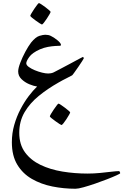

<svg xmlns="http://www.w3.org/2000/svg" viewBox="-20 -692 782 1217"><path d="M741.7 406.2Q741.7 408.7 718.3 419.4Q694.8 430.2 658.4 444.3Q622.1 458.5 582.3 472.2Q542.5 485.8 509 495.1Q475.6 504.4 458.5 504.4Q383.8 504.4 312 490Q240.2 475.6 182.1 442.1Q124 408.7 89.6 351.8Q55.2 294.9 55.2 209.5Q55.2 152.8 70.3 99.9Q85.4 46.9 109.9 0.2Q134.3 -46.4 162.1 -83Q189.9 -119.6 215.3 -143.6Q193.4 -146.5 165 -158.4Q136.7 -170.4 116 -190.7Q95.2 -210.9 95.2 -239.3Q95.2 -259.3 108.4 -293.9Q121.6 -328.6 140.6 -364Q159.7 -399.4 177.2 -422.4Q206.5 -458 230.2 -464.8Q253.9 -471.7 266.6 -471.7Q287.1 -471.7 301.3 -464.8Q321.8 -455.1 342.8 -438Q363.8 -420.9 366.2 -409.7Q367.2 -401.9 359.9 -401.9Q351.6 -401.9 330.8 -400.6Q310.1 -399.4 284.2 -394.8Q258.3 -390.1 233.4 -379.4Q184.1 -357.4 165.3 -330.8Q146.5 -304.2 146.5 -291Q146.5 -279.3 162.1 -267.8Q177.7 -256.3 200.7 -246.8Q223.6 -237.3 246.6 -231.7Q269.5 -226.1 285.2 -226.1Q289.1 -226.1 299.6 -227.3Q310.1 -228.5 319.3 -232.9Q338.4 -242.7 369.1 -258.8Q399.9 -274.9 430.7 -291.5Q461.4 -308.1 482.9 -319.6Q504.4 -331.1 505.4 -331.1Q507.3 -331.1 509.3 -327.9Q511.2 -324.7 511.2 -322.3Q511.2 -320.8 500.7 -304.4Q490.2 -288.1 476.1 -267.6Q461.9 -247.1 450.4 -231.2Q439 -215.3 437 -214.4Q424.3 -207 400.9 -195.6Q377.4 -184.1 351.1 -168.9Q282.2 -129.9 225.8 -84Q169.4 -38.1 135.7 19.3Q102.1 76.7 102.1 149.9Q102.1 224.1 138.7 273.9Q175.3 323.7 237.1 353.3Q298.8 382.8 376.2 395.5Q453.6 408.2 535.2 408.2Q574.2 408.2 614 404.3Q653.8 400.4 686 396.5Q718.3 392.6 733.9 392.6Q737.3 392.6 739.5 397.5Q741.7 402.3 741.7 406.2ZM300.8 -616.7Q300.8 -613.8 293.7 -601.3Q286.6 -588.9 276.6 -573.7Q266.6 -558.6 257.8 -547.6Q249 -536.6 245.6 -536.6Q243.7 -536.6 232.2 -543.9Q220.7 -551.3 206.8 -561.3Q192.9 -571.3 182.4 -580.1Q171.9 -588.9 171.9 -591.8Q171.9 -594.7 179.2 -607.4Q186.5 -620.1 196.8 -635.3Q207 -650.4 215.6 -661.4Q224.1 -672.4 226.6 -672.4Q230 -672.4 241.7 -664.8Q253.4 -657.2 267.1 -647Q280.8 -636.7 290.8 -627.9Q300.8 -619.1 300.8 -616.7ZM424.8 20.5Q424.8 23.4 417.7 35.9Q410.6 48.3 400.9 63.5Q391.1 78.6 382.1 89.6Q373 100.6 369.6 100.6Q367.7 100.6 356.4 93.3Q345.2 85.9 331.1 75.9Q316.9 65.9 306.4 57.1Q295.9 48.3 295.9 45.9Q295.9 42.5 303.2 29.8Q310.5 17.1 320.8 2.2Q331.1 -12.7 339.6 -23.9Q348.1 -35.2 350.6 -35.2Q354 -35.2 365.7 -27.6Q377.4 -20 391.1 -9.5Q404.8 1 414.8 9.5Q424.8 18.1 424.8 20.5Z"/></svg>

Font: Scheherazade New Medium
Style: Regular
Weight: 500
Designer: SIL International
Foundry: SIL International
Version: Version 4.000